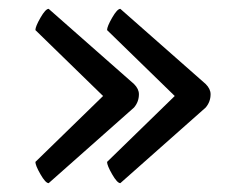

<svg xmlns="http://www.w3.org/2000/svg" viewBox="-20 -443 556 434"><path d="M445 -253Q456 -242 456 -230Q456 -213 445 -200L252 -29Q245 -29 233.5 -49Q222 -69 222 -77L375 -226L222 -375Q222 -383 233.5 -403Q245 -423 252 -423ZM283 -253Q294 -242 294 -230Q294 -213 283 -200L90 -29Q83 -29 71.5 -49Q60 -69 60 -77L213 -226L60 -375Q60 -383 71.5 -403Q83 -423 90 -423Z"/></svg>

Font: Ruluko
Style: Regular
Weight: 400
Designer: Ana Sanfelippo, Angelica Diaz, Meme Hernandez
Foundry: Ana Sanfelippo, Angelica Diaz y Meme Hernandez
Version: Version 1.001